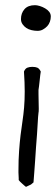

<svg xmlns="http://www.w3.org/2000/svg" viewBox="-20 -817 217 745"><path d="M73 -539.4Q75.9 -495.5 75.9 -461.8Q75.9 -428 73.5 -400.1Q71.1 -372.3 67.2 -346.7Q63.3 -321.1 59.9 -293.3Q56.5 -265.4 54.1 -231.6Q51.6 -197.9 51.6 -154V-147.6Q51.6 -142.2 52.1 -136.7Q52.6 -131.2 52.6 -125.7V-118.4Q53.6 -116.6 57.5 -112.5Q61.4 -108.4 66.2 -104.3Q71.1 -100.1 75 -96.5Q78.9 -92.8 80.8 -91.9Q81.8 -91.9 88.6 -95.6L100.3 -101.1L110 -109.3Q110.9 -124.8 112.9 -146.7Q114.8 -168.6 116.3 -193.7Q117.8 -218.9 119.7 -244.9Q121.6 -270.9 123.6 -295.6Q125.5 -320.2 126.5 -342.1Q127.5 -364 129.4 -379.6Q130.4 -382.3 130.4 -395.1Q130.4 -407.9 129.9 -422.9Q129.4 -438 129.4 -451.7V-468.1Q130.4 -472.7 131.4 -482.3Q132.3 -491.9 133.8 -503.3Q135.3 -514.7 136.2 -525.7L138.2 -539.4Q132.3 -551.2 125 -554.4Q117.8 -557.6 105.1 -557.6Q94.4 -557.6 86.2 -554.4Q77.9 -551.2 73 -539.4ZM61.4 -743Q61.4 -732 67.2 -723.4Q73 -714.7 81.8 -708.8Q90.5 -702.8 102.2 -700.1Q113.9 -697.3 125.5 -697.3Q137.2 -697.3 146.4 -702.4Q155.7 -707.4 163 -715.1Q170.3 -722.9 173.7 -733Q177.1 -743 177.1 -753Q177.1 -763.1 171.2 -770.9Q165.4 -778.6 155.2 -784.5Q145 -790.5 134.3 -793.7Q123.6 -796.9 115.8 -796.9Q88.6 -796.9 75 -781.4Q61.4 -765.8 61.4 -743Z"/></svg>

Font: Swanky and Moo Moo
Style: Regular
Weight: 400
Designer: Kimberly Geswein
Foundry: Kimberly Geswein
Version: Version 1.002 2001